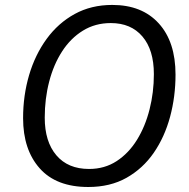

<svg xmlns="http://www.w3.org/2000/svg" viewBox="-20 -745 761 775"><path d="M336.4 9.8Q207 9.8 140.1 -65.7Q73.2 -141.1 73.2 -268.1Q73.2 -359.4 97.4 -441.7Q121.6 -523.9 168.2 -587.9Q214.8 -651.9 281.5 -688.5Q348.1 -725.1 433.1 -725.1Q553.2 -725.1 620.8 -650.6Q688.5 -576.2 688.5 -443.8Q688.5 -355 666.5 -273.4Q644.5 -191.9 600.6 -128.2Q556.6 -64.5 490.7 -27.3Q424.8 9.8 336.4 9.8ZM339.4 -63Q402.3 -63 450.9 -94.7Q499.5 -126.5 533 -180.7Q566.4 -234.9 583.7 -303.5Q601.1 -372.1 601.1 -445.8Q601.1 -543.5 554.9 -597.7Q508.8 -651.9 427.2 -651.9Q364.3 -651.9 314.7 -621.3Q265.1 -590.8 230.7 -537.6Q196.3 -484.4 178.5 -415.5Q160.6 -346.7 160.6 -270Q160.6 -173.3 207.5 -118.2Q254.4 -63 339.4 -63Z"/></svg>

Font: Open Sans
Style: Italic
Weight: 400
Italic angle: -12°
Designer: Monotype Design Team
Foundry: Monotype Imaging Inc.
Version: Version 3.000; ttfautohint (v1.8.4)